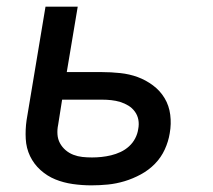

<svg xmlns="http://www.w3.org/2000/svg" viewBox="-20 -550 640 578"><path d="M255 8Q255 8 255 8Q255 8 255 8Q227 8 199 4Q171 0 146.5 -10Q122 -20 102 -38Q82 -56 70.5 -80Q59 -104 57.5 -132Q56 -160 60 -188L117 -530H214L181 -333H286Q314 -333 342 -330Q370 -327 394.5 -318Q419 -309 440.5 -293Q462 -277 475.5 -254.5Q489 -232 492.5 -204.5Q496 -177 491 -149Q487 -124 476 -100Q465 -76 446.5 -57Q428 -38 404 -25Q380 -12 355 -4.5Q330 3 305 5.5Q280 8 255 8ZM257 -76Q271 -76 285.5 -77.5Q300 -79 314.5 -82.5Q329 -86 343 -92.5Q357 -99 368.5 -109.5Q380 -120 387 -133.5Q394 -147 396 -161Q399 -176 396.5 -189.5Q394 -203 386 -214Q378 -225 366.5 -232Q355 -239 342 -243Q329 -247 315 -248.5Q301 -250 286 -250H167L155 -174Q152 -160 153 -145.5Q154 -131 160.5 -119Q167 -107 177.5 -98Q188 -89 201 -84Q214 -79 228 -77.5Q242 -76 257 -76Z"/></svg>

Font: Iosevka Curly Medium Extended
Style: Italic
Weight: 500
Width: 7
Italic angle: -9°
Monospace: yes
Designer: Belleve Invis
Foundry: Belleve Invis
Version: Version 11.1.0; ttfautohint (v1.8.3)